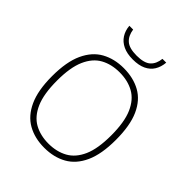

<svg xmlns="http://www.w3.org/2000/svg" viewBox="-221 -908 1038 1038"><g transform="rotate(45 298.0 -389.0)"><path d="M298 7Q225 7 170.2 -23.8Q115.5 -54.5 84.8 -121.5Q54 -188.5 54 -297Q54 -406.5 85 -473.8Q116 -541 171 -571.5Q226 -602 298 -602Q371.5 -602 426.5 -571.5Q481.5 -541 511.8 -473.8Q542 -406.5 542 -297Q542 -188.5 511.5 -121.5Q481 -54.5 426 -23.8Q371 7 298 7ZM298 -25Q360.5 -25 407.5 -51Q454.5 -77 480.8 -136.2Q507 -195.5 507 -296Q507 -398 480.8 -458Q454.5 -518 407.5 -544Q360.5 -570 298 -570Q236 -570 189.2 -544.2Q142.5 -518.5 116.2 -459Q90 -399.5 90 -299Q90 -197 116.2 -137Q142.5 -77 189.2 -51Q236 -25 298 -25ZM299 -669Q254.5 -669 224 -683.5Q193.5 -698 176.8 -724Q160 -750 157 -785H186Q192 -743 217.2 -720.8Q242.5 -698.5 299 -698.5Q356 -698.5 380.8 -720.8Q405.5 -743 410 -785H439Q436 -749.5 420 -723.5Q404 -697.5 374 -683.2Q344 -669 299 -669Z"/></g></svg>

Font: Encode Sans SC Condensed Thin Thin
Style: Regular
Weight: 250
Version: Version 3.002